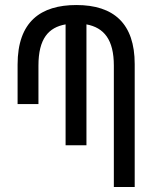

<svg xmlns="http://www.w3.org/2000/svg" viewBox="-20 -744 622 764"><path d="M241 -166H324V-647C394 -634 433 -586 433 -483V0H516V-489C516 -650 433 -724 284 -724C142 -724 50 -658 50 -487V-330H133V-483C133 -590 173 -635 241 -647Z"/></svg>

Font: Noto Sans Armenian ExtraCondensed
Style: Regular
Weight: 400
Width: 2
Designer: Monotype Design Team
Foundry: Monotype Imaging Inc.
Version: Version 2.008